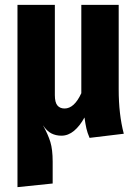

<svg xmlns="http://www.w3.org/2000/svg" viewBox="-20 -551 566 791"><path d="M349 17Q340 -4 336 -21.5Q332 -39 328 -67Q309 -32 285 -12Q261 8 233 8Q210 8 191.5 -1.5Q173 -11 157 -35Q178 3 187.5 34Q197 65 197 115V205L52 220V-531H206V-159Q206 -129 216.5 -116.5Q227 -104 246 -104Q286 -104 315 -167V-531H469V-182Q469 -80 490 0Z"/></svg>

Font: Fira Sans Condensed
Style: Bold
Weight: 700
Width: 3
Designer: bBox Type GmbH & Carrois Corporate GbR & Edenspiekermann AG
Foundry: bBox Type GmbH & Carrois Corporate GbR & Edenspiekermann AG
Version: Version 4.301